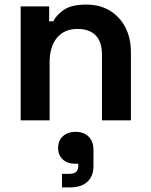

<svg xmlns="http://www.w3.org/2000/svg" viewBox="-20 -524 656 836"><path d="M70 0V-496H194V-431H212Q224 -457 257 -480.5Q290 -504 357 -504Q415 -504 458.5 -477.5Q502 -451 526 -404.5Q550 -358 550 -296V0H424V-286Q424 -342 396.5 -370Q369 -398 318 -398Q260 -398 228 -359.5Q196 -321 196 -252V0ZM250 292V233H280Q303 233 312 224Q321 215 321 195V189H308Q273 189 253 170Q233 151 233 120Q233 88 254 69Q275 50 309 50Q344 50 365.5 70.5Q387 91 387 130V198Q387 243 360.5 267.5Q334 292 283 292Z"/></svg>

Font: Space 7353
Style: Regular
Weight: 400
Designer: Christine Claussen + Ruben Lyon  (Space 7353)
Version: Version 1.000;FEAKit 1.0